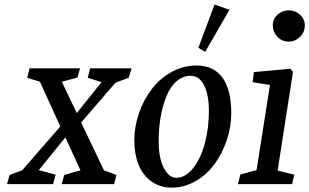

<svg xmlns="http://www.w3.org/2000/svg" viewBox="-20 -820 1377 855"><path d="M442.9 -61.5 498.5 -41 487.8 0H254.4L266.1 -41L338.4 -61.5L271 -208L152.8 -62.5L228 -42L216.3 0H11.2L22.9 -41L78.6 -61.5L248.5 -256.8L157.7 -456.1L101.1 -473.6L111.8 -515.6H336.4L324.7 -474.6L255.4 -456.1L321.8 -316.4L432.1 -454.1L370.6 -473.6L381.3 -515.6H565.9L553.2 -473.6L494.6 -452.1L341.3 -274.4Z M892.6 -183.1Q910.2 -250.5 910.2 -324.7Q910.2 -398.4 888.7 -440.4Q867.2 -482.4 829.1 -482.4Q794.4 -482.4 766.4 -458.3Q738.3 -434.1 721.2 -391.6Q686.5 -305.7 686.5 -190.4Q686.5 -99.1 721.7 -52.7Q740.2 -28.3 764.6 -28.3Q805.7 -28.3 839.8 -71Q874 -113.8 892.6 -183.1ZM935.5 -89.4Q900.4 -41.5 850.1 -12.9Q799.8 15.6 745.1 15.6Q692.9 15.6 654.3 -12Q615.7 -39.6 596.7 -87.4Q578.1 -134.8 578.1 -194.3Q578.1 -255.4 598.9 -315.9Q619.6 -376.5 656.2 -423.8Q692.9 -471.7 745.1 -500Q797.4 -528.3 854.5 -528.3Q932.1 -528.3 970.9 -473.9Q1009.8 -419.4 1009.8 -316.4Q1009.8 -255.9 990 -196.3Q970.2 -136.7 935.5 -89.4ZM1002 -776.4 893.6 -588.9 863.3 -607.4 935.5 -799.8Z M1337.4 -707Q1337.4 -677.2 1315.9 -656Q1294.4 -634.8 1265.1 -634.8Q1235.8 -634.8 1215.3 -656.2Q1194.8 -677.7 1194.8 -708Q1194.8 -735.4 1215.8 -754.6Q1236.8 -773.9 1265.1 -773.9Q1294.9 -773.9 1316.2 -754.4Q1337.4 -734.9 1337.4 -707ZM1122.6 -62.5 1182.1 -441.4 1105 -454.1 1110.8 -499 1272.9 -513.7 1284.7 -500 1216.3 -60.5 1290.5 -42 1280.8 0H1039.6L1050.3 -43Z"/></svg>

Font: Neuton
Style: Italic
Weight: 400
Italic angle: -9°
Designer: Brian M Zick
Version: Version 1.32